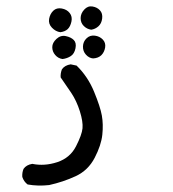

<svg xmlns="http://www.w3.org/2000/svg" viewBox="-20 -260 540 601"><path d="M133.8 319.3Q98.6 323.2 66.4 317.4Q54.7 308.6 49.8 293.9Q48.8 280.3 53.7 268.6Q62.5 255.9 81.1 252.9Q119.1 260.7 159.2 247.6Q199.2 234.4 217.8 198.2Q236.3 162.1 238.3 141.6Q240.2 121.1 230 88.4Q219.7 55.7 203.1 30.8Q186.5 5.9 169.9 -17.6Q168.9 -30.3 173.8 -43Q182.6 -55.7 201.2 -58.6L219.7 -54.7Q254.9 -20.5 274.4 26.9Q293.9 74.2 298.8 101.6Q303.7 128.9 300.3 161.6Q296.9 194.3 276.4 233.9Q255.9 273.4 216.8 291.5Q177.7 309.6 133.8 319.3ZM175.8 -75.2Q162.1 -77.1 152.8 -87.9Q143.6 -98.6 143.6 -112.3Q143.6 -126 156.7 -138.2Q169.9 -150.4 186 -147Q202.1 -143.6 210.9 -134.8Q219.7 -126 216.3 -108.9Q212.9 -91.8 201.7 -84.5Q190.4 -77.1 175.8 -75.2ZM271.5 -77.1Q258.8 -78.1 249 -88.9Q239.3 -99.6 239.7 -114.7Q240.2 -129.9 251 -140.1Q261.7 -150.4 276.9 -148.4Q292 -146.5 301.8 -136.2Q311.5 -126 309.1 -111.3Q306.6 -96.7 297.4 -87.4Q288.1 -78.1 271.5 -77.1ZM168.9 -159.2Q154.3 -161.1 142.6 -173.3Q130.9 -185.5 133.8 -201.2Q136.7 -216.8 147 -226.6Q157.2 -236.3 173.3 -233.4Q189.5 -230.5 198.2 -219.2Q207 -208 203.6 -192.4Q200.2 -176.8 191.9 -168.9Q183.6 -161.1 168.9 -159.2ZM265.6 -167Q252 -168.9 242.2 -178.7Q232.4 -188.5 232.4 -203.1Q232.4 -217.8 243.7 -230Q254.9 -242.2 269.5 -239.7Q284.2 -237.3 293 -227.5Q301.8 -217.8 299.8 -202.1Q297.9 -186.5 288.1 -177.7Q278.3 -168.9 265.6 -167Z"/></svg>

Font: NaikaiFont
Style: Regular
Weight: 400
Version: Version 1.67